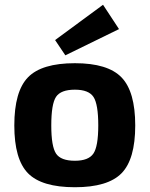

<svg xmlns="http://www.w3.org/2000/svg" viewBox="-20 -772 627 805"><path d="M479 -650 254 -540 211 -604 412 -752ZM294 -507Q432 -507 489.5 -447.5Q547 -388 547 -246Q547 -104 489.5 -45.5Q432 13 294 13Q155 13 97.5 -45.5Q40 -104 40 -246Q40 -389 97.5 -448Q155 -507 294 -507ZM294 -396Q235 -396 215 -366Q195 -336 195 -246Q195 -158 215 -128Q235 -98 294 -98Q351 -98 371.5 -128Q392 -158 392 -246Q392 -335 372 -365.5Q352 -396 294 -396Z"/></svg>

Font: Exo 2.0
Style: Bold
Weight: 700
Designer: Natanael Gama
Version: Version 1.001;PS 001.001;hotconv 1.0.70;makeotf.lib2.5.58329